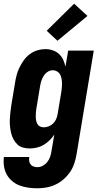

<svg xmlns="http://www.w3.org/2000/svg" viewBox="-32 -793 552 1036"><path d="M170 223Q145 223 120 219.5Q95 216 73 207.5Q51 199 33 183.5Q15 168 4 148Q-7 128 -10.5 103.5Q-14 79 -11 54H126Q124 65 125.5 75.5Q127 86 133 94Q139 102 149 105.5Q159 109 170 109Q185 109 199.5 101Q214 93 224 80Q234 67 239 51.5Q244 36 246 21L261 -67Q250 -50 235 -35.5Q220 -21 203 -11Q186 -1 166.5 3.5Q147 8 128 8Q109 8 91.5 3Q74 -2 61.5 -14Q49 -26 40.5 -42Q32 -58 28 -75.5Q24 -93 22 -111.5Q20 -130 21 -149Q22 -168 24 -187Q26 -206 29 -225L49 -345Q52 -366 57.5 -387Q63 -408 73 -428.5Q83 -449 96.5 -468Q110 -487 129 -501Q148 -515 169.5 -521.5Q191 -528 212 -528Q233 -528 252.5 -521.5Q272 -515 286.5 -501.5Q301 -488 309 -470.5Q317 -453 321 -433L336 -520H474L381 40Q377 64 369 88.5Q361 113 346.5 134.5Q332 156 311.5 174Q291 192 267.5 203Q244 214 219 218.5Q194 223 170 223ZM204 -106Q218 -106 231.5 -111.5Q245 -117 255.5 -127.5Q266 -138 271.5 -151.5Q277 -165 279 -178L299 -298Q301 -311 302 -323Q303 -335 302.5 -347Q302 -359 299.5 -371Q297 -383 291.5 -392.5Q286 -402 275.5 -408Q265 -414 253 -414Q238 -414 224.5 -405Q211 -396 203 -382.5Q195 -369 190.5 -354.5Q186 -340 184 -326L164 -206Q162 -195 161.5 -184.5Q161 -174 161 -163.5Q161 -153 163 -142.5Q165 -132 170 -123.5Q175 -115 184 -110.5Q193 -106 204 -106ZM278 -573 220 -627 368 -773 440 -707Z"/></svg>

Font: Iosevka Curly Heavy
Style: Italic
Weight: 900
Italic angle: -9°
Monospace: yes
Designer: Belleve Invis
Foundry: Belleve Invis
Version: Version 22.1.2; ttfautohint (v1.8.4)